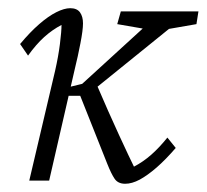

<svg xmlns="http://www.w3.org/2000/svg" viewBox="-20 -443 507 471"><path d="M287.1 7.8Q269.5 7.8 261.2 -4.4Q252.9 -16.6 243.2 -41L176.8 -208H130.9L137.7 -226.6L181.6 -237.3L330.1 -373L267.6 -383.8L276.4 -415H466.8L461.9 -383.8L394.5 -372.1L210.9 -223.6L216.8 -236.3Q246.1 -168 272 -111.8Q297.9 -55.7 308.6 -34.2Q331.1 -45.9 351.1 -63.5Q371.1 -81.1 390.6 -105.5L411.1 -80.1Q386.7 -51.8 364.3 -32.2Q341.8 -12.7 322.8 -2.4Q303.7 7.8 287.1 7.8ZM51.8 0 115.2 -269.5Q123 -303.7 127 -335Q130.9 -366.2 130.9 -381.8Q108.4 -370.1 88.4 -352.1Q68.4 -334 48.8 -306.6L29.3 -335Q53.7 -364.3 76.2 -383.8Q98.6 -403.3 118.2 -413.1Q137.7 -422.9 152.3 -422.9Q168.9 -422.9 176.3 -412.6Q183.6 -402.3 183.6 -385.7Q183.6 -369.1 177.2 -336.4Q170.9 -303.7 164.1 -276.4L100.6 0Z"/></svg>

Font: Crimson Pro ExtraLight
Style: Italic
Weight: 250
Italic angle: -12°
Designer: Jacques Le Bailly
Foundry: Baron von Fonthausen
Version: Version 1.003